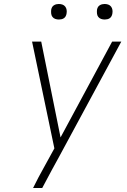

<svg xmlns="http://www.w3.org/2000/svg" viewBox="-20 -944 640 964"><path d="M192 0H146Q159 -27 173.5 -54Q188 -81 203 -108L253 -199L141 -735H187L284 -254L543 -735H589L274 -152L240 -90ZM506 -846Q496 -846 487.5 -849Q479 -852 473.5 -859Q468 -866 467 -875.5Q466 -885 467 -895Q468 -901 471 -907Q474 -913 480 -917Q486 -921 492.5 -922.5Q499 -924 505 -924Q515 -924 523.5 -921Q532 -918 537.5 -911Q543 -904 544.5 -894.5Q546 -885 544 -875Q543 -869 540 -863Q537 -857 531.5 -853Q526 -849 519 -847.5Q512 -846 506 -846ZM276 -846Q266 -846 257.5 -849Q249 -852 243.5 -859Q238 -866 237 -875.5Q236 -885 237 -895Q238 -901 241 -907Q244 -913 250 -917Q256 -921 262.5 -922.5Q269 -924 275 -924Q285 -924 293.5 -921Q302 -918 307.5 -911Q313 -904 314.5 -894.5Q316 -885 314 -875Q313 -869 310 -863Q307 -857 301.5 -853Q296 -849 289 -847.5Q282 -846 276 -846Z"/></svg>

Font: Iosevka Aile XLt Obl
Style: Regular
Weight: 200
Italic angle: -9°
Designer: Belleve Invis
Foundry: Belleve Invis
Version: Version 31.1.0; ttfautohint (v1.8.4)